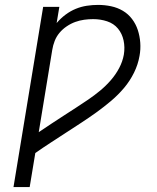

<svg xmlns="http://www.w3.org/2000/svg" viewBox="-20 -763 640 783"><path d="M35 0 156 -735H222L211 -669Q227 -688 247 -703Q267 -718 289 -727Q311 -736 334 -739.5Q357 -743 380 -743Q407 -743 433 -737.5Q459 -732 481 -719Q503 -706 518.5 -685.5Q534 -665 542 -640.5Q550 -616 552 -589Q554 -562 549 -535Q543 -500 526.5 -466.5Q510 -433 486 -404.5Q462 -376 433 -351.5Q404 -327 373.5 -305Q343 -283 311.5 -262.5Q280 -242 248.5 -221.5Q217 -201 185.5 -180.5Q154 -160 124 -139L101 0ZM138 -224Q163 -241 188 -257.5Q213 -274 238.5 -290.5Q264 -307 289.5 -323.5Q315 -340 340 -357Q365 -374 388.5 -393.5Q412 -413 432 -436Q452 -459 466 -485.5Q480 -512 485 -540Q490 -570 484 -598Q478 -626 461 -646.5Q444 -667 417 -676Q390 -685 360 -685Q342 -685 323.5 -682.5Q305 -680 287 -673.5Q269 -667 252 -655.5Q235 -644 222.5 -629Q210 -614 203 -596Q196 -578 193 -559Z"/></svg>

Font: Iosevka Aile Light
Style: Italic
Weight: 300
Italic angle: -9°
Designer: Belleve Invis
Foundry: Belleve Invis
Version: Version 31.1.0; ttfautohint (v1.8.4)